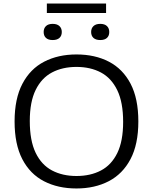

<svg xmlns="http://www.w3.org/2000/svg" viewBox="-20 -1057 865 1086"><path d="M412.5 9Q308 9 229 -31.8Q150 -72.5 106.2 -156.8Q62.5 -241 62.5 -370Q62.5 -499 106.8 -583.2Q151 -667.5 230 -708.2Q309 -749 412.5 -749Q517.5 -749 596.2 -708Q675 -667 718.8 -583Q762.5 -499 762.5 -370Q762.5 -241 718.2 -157Q674 -73 595 -32Q516 9 412.5 9ZM412.5 -61.5Q492 -61.5 551.2 -92.8Q610.5 -124 643.5 -191.5Q676.5 -259 676.5 -367.5Q676.5 -478.5 643.2 -547Q610 -615.5 550.8 -647Q491.5 -678.5 412.5 -678.5Q333.5 -678.5 274.2 -647.2Q215 -616 181.8 -548.5Q148.5 -481 148.5 -372.5Q148.5 -261.5 181.5 -193Q214.5 -124.5 274 -93Q333.5 -61.5 412.5 -61.5ZM547 -830.5Q522 -830.5 508.8 -842.5Q495.5 -854.5 495.5 -876Q495.5 -897 508.8 -909.5Q522 -922 547 -922Q572 -922 585 -909.5Q598 -897 598 -876Q598 -854.5 585 -842.5Q572 -830.5 547 -830.5ZM278 -830.5Q253 -830.5 240 -842.5Q227 -854.5 227 -876Q227 -897 240 -909.5Q253 -922 278 -922Q303 -922 316.2 -909.5Q329.5 -897 329.5 -876Q329.5 -854.5 316.2 -842.5Q303 -830.5 278 -830.5ZM245 -983.5V-1037H580V-983.5Z"/></svg>

Font: Encode Sans Expanded
Style: Regular
Weight: 400
Width: 7
Designer: Multiple Designers
Foundry: Impallari Type
Version: Version 3.000; ttfautohint (v1.8.3) -l 8 -r 50 -G 200 -x 14 